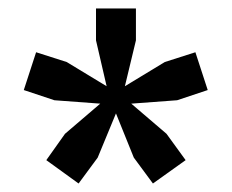

<svg xmlns="http://www.w3.org/2000/svg" viewBox="-20 -854 546 452"><path d="M89 -477 133 -539 216 -610 108 -618 36 -642 65 -731 137 -708 231 -651 206 -759V-834H300V-759L274 -651L368 -708L440 -731L469 -642L397 -618L289 -610L372 -539L417 -477L340 -422L295 -483L253 -587L210 -483L165 -422Z"/></svg>

Font: Encode Sans Wide
Style: Bold
Weight: 700
Designer: Pablo Impallari, Andres Torresi
Foundry: Pablo Impallari, Andres Torresi
Version: Version 1.000; ttfautohint (v1.00) -l 8 -r 50 -G 200 -x 14 -